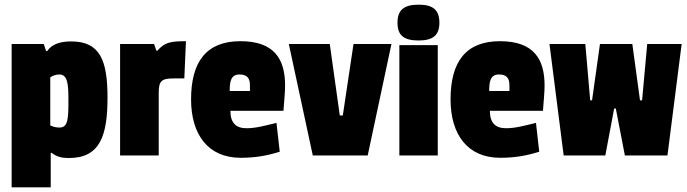

<svg xmlns="http://www.w3.org/2000/svg" viewBox="-20 -668 2954 825"><path d="M198 -11H202C225 6 244 11 276 11C410 11 442 -85 442 -249C442 -410 409 -490 286 -490C242 -490 204 -480 183 -449H178L168 -479H30V137H198ZM274 -237C274 -160 273 -120 236 -120C223 -120 211 -122 196 -129V-336C208 -343 220 -348 235 -348C271 -348 274 -306 274 -237Z M662 -269C662 -320 674 -331 726 -331H772L779 -491C710 -491 687 -485 656 -450H652L642 -479H496V0H662Z M1009 -348C1043 -348 1054 -331 1054 -301V-277H967C967 -318 972 -348 1009 -348ZM1013 -491C867 -491 801 -403 801 -241C801 -90 874 10 1014 10C1077 10 1127 1 1182 -16L1168 -140C1118 -128 1080 -117 1039 -117C994 -117 970 -140 970 -192H1198C1201 -233 1205 -273 1205 -300C1205 -415 1158 -491 1013 -491Z M1662 -479H1499L1453 -172H1440L1397 -479H1221L1324 0H1560Z M1861 0V-474H1696V0ZM1688 -570C1688 -518 1713 -494 1779 -494C1843 -494 1868 -519 1868 -570C1868 -623 1843 -648 1779 -648C1713 -648 1688 -623 1688 -570Z M2124 -348C2158 -348 2169 -331 2169 -301V-277H2082C2082 -318 2087 -348 2124 -348ZM2128 -491C1982 -491 1916 -403 1916 -241C1916 -90 1989 10 2129 10C2192 10 2242 1 2297 -16L2283 -140C2233 -128 2195 -117 2154 -117C2109 -117 2085 -140 2085 -192H2313C2316 -233 2320 -273 2320 -300C2320 -415 2273 -491 2128 -491Z M2909 -479H2761L2739 -237H2730L2697 -479H2558L2524 -237H2516L2495 -479H2341L2402 0H2581L2619 -202H2626L2665 0H2848Z"/></svg>

Font: Passion One
Style: Regular
Weight: 400
Designer: Alejandro Lo Celso
Foundry: Fontstage
Version: Version 1.001